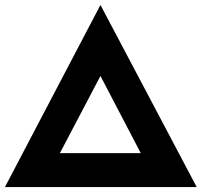

<svg xmlns="http://www.w3.org/2000/svg" viewBox="-36 -756 815 776"><path d="M370 -736 759 0H-16ZM533 -137 370 -449 206 -137Z"/></svg>

Font: Lexend Exa HM Xlight
Style: Bold
Weight: 700
Designer: Bonnie Shaver-Troup, Thomas Jockin, Octavio Pardo
Foundry: Lexend
Version: Version 1.091